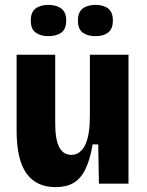

<svg xmlns="http://www.w3.org/2000/svg" viewBox="-20 -752 601 786"><path d="M208 14Q128 14 88 -42.5Q48 -99 48 -217V-528H206V-247Q206 -181 222.5 -149.5Q239 -118 272 -118Q291 -118 305.5 -129Q320 -140 329.5 -160.5Q339 -181 343.5 -210.5Q348 -240 348 -278V-528H506V-219V0H385L382 -161H359Q349 -99 330 -60Q311 -21 281.5 -3.5Q252 14 208 14ZM371 -604Q338 -604 318.5 -618.5Q299 -633 299 -668Q299 -702 318.5 -717Q338 -732 371 -732Q404 -732 423 -717Q442 -702 442 -668Q442 -633 422.5 -618.5Q403 -604 371 -604ZM178 -604Q146 -604 126 -618.5Q106 -633 106 -668Q106 -702 125.5 -717Q145 -732 178 -732Q211 -732 231 -717Q251 -702 251 -668Q251 -633 231 -618.5Q211 -604 178 -604Z"/></svg>

Font: Bricolage Grotesque SemiCondensed ExtraBold
Style: Regular
Weight: 800
Width: 4
Designer: Mathieu Triay
Foundry: Atelier Triay
Version: Version 1.001;gftools[0.9.33.dev8+g029e19f]